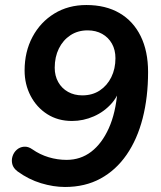

<svg xmlns="http://www.w3.org/2000/svg" viewBox="-20 -735 640 765"><path d="M239 10Q193 10 143.5 -5Q94 -20 50 -52Q33 -65 29 -81Q25 -97 30 -112.5Q35 -128 47 -138.5Q59 -149 75.5 -150.5Q92 -152 109 -140Q139 -119 174 -108.5Q209 -98 245 -98Q301 -98 343.5 -130.5Q386 -163 413.5 -224Q441 -285 448 -372L451 -407H463Q456 -359 426 -324.5Q396 -290 354 -271.5Q312 -253 267 -253Q211 -253 168.5 -280Q126 -307 102 -353Q78 -399 78 -454Q78 -529 109.5 -588Q141 -647 196.5 -681Q252 -715 324 -715Q401 -715 456 -683Q511 -651 540.5 -591Q570 -531 570 -448Q570 -348 548.5 -264Q527 -180 484.5 -118.5Q442 -57 380.5 -23.5Q319 10 239 10ZM308 -355Q348 -355 377.5 -374.5Q407 -394 423.5 -427.5Q440 -461 440 -503Q440 -536 426 -561Q412 -586 387 -600Q362 -614 329 -614Q290 -614 260.5 -594.5Q231 -575 214.5 -541.5Q198 -508 198 -465Q198 -433 212 -408Q226 -383 251 -369Q276 -355 308 -355Z"/></svg>

Font: Nunito ExtraLight
Style: Bold Italic
Weight: 700
Italic angle: -9°
Version: Version 3.602